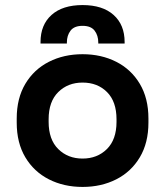

<svg xmlns="http://www.w3.org/2000/svg" viewBox="-20 -724 652 758"><path d="M46 -240V-256Q46 -336 80 -393Q114 -450 173 -480Q232 -510 306 -510Q380 -510 439 -480Q498 -450 532 -393Q566 -336 566 -256V-240Q566 -160 532 -103Q498 -46 439 -16Q380 14 306 14Q232 14 173 -16Q114 -46 80 -103Q46 -160 46 -240ZM440 -243V-253Q440 -323 402.5 -360.5Q365 -398 306 -398Q248 -398 210 -360.5Q172 -323 172 -253V-243Q172 -173 210 -135.5Q248 -98 306 -98Q364 -98 402 -135.5Q440 -173 440 -243ZM140 -552V-558Q140 -626 183.5 -665Q227 -704 306 -704Q385 -704 428.5 -665Q472 -626 472 -558V-552H368V-556Q368 -584 353.5 -603Q339 -622 306 -622Q273 -622 258.5 -603Q244 -584 244 -556V-552Z"/></svg>

Font: Space 7353
Style: Regular
Weight: 400
Designer: Christine Claussen + Ruben Lyon  (Space 7353)
Version: Version 1.000;FEAKit 1.0